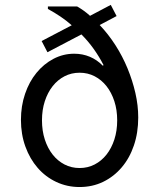

<svg xmlns="http://www.w3.org/2000/svg" viewBox="-20 -742 640 772"><path d="M147.4 -577 170.8 -532 307.4 -603.6Q335 -575.8 357 -544.9Q379 -514 396.4 -480.2L393.4 -477.8Q370.4 -501.4 341.3 -513.7Q312.2 -526 278.4 -526Q234 -526 194.9 -505.4Q155.8 -484.8 126.6 -449Q97.3 -413.3 80.8 -364.7Q64.2 -316.2 64.2 -260Q64.2 -201.9 82.1 -152.6Q99.9 -103.3 131.6 -66.9Q163.2 -30.6 206.5 -10.3Q249.9 10 299.8 10Q351.8 10 394.8 -10.9Q437.8 -31.8 469.4 -69Q501.1 -106.2 518.4 -157.3Q535.8 -208.5 535.8 -269.4Q535.8 -318.2 524.3 -368.3Q512.8 -418.4 492.8 -467Q472.8 -515.6 444.3 -560.1Q415.8 -604.6 380.8 -641.4L448.8 -677.4L425.4 -722.4L342 -678.4Q329.8 -689.6 316.9 -698.8Q304 -708 290.2 -716H172.6V-706Q199 -691.6 222.8 -675.6Q246.6 -659.6 268.4 -640.4ZM300 -66.4Q267 -66.4 239.4 -80.7Q211.7 -95.1 191.7 -120.5Q171.6 -146 160.2 -181Q148.8 -216.1 148.8 -258.1Q148.8 -300.2 160.2 -335.1Q171.6 -370 191.7 -395.5Q211.7 -420.9 239.4 -435.3Q267 -449.6 300 -449.6Q333 -449.6 360.6 -435.3Q388.3 -420.9 408.3 -395.5Q428.4 -370 439.8 -335Q451.2 -300.1 451.2 -258.1Q451.2 -216.2 439.8 -181.1Q428.4 -146 408.3 -120.5Q388.3 -95.1 360.6 -80.7Q333 -66.4 300 -66.4Z"/></svg>

Font: CommitMonoV142 ExtLt
Style: Regular
Weight: 200
Monospace: yes
Designer: Eigil Nikolajsen
Foundry: Eigil Nikolajsen
Version: Version 1.142